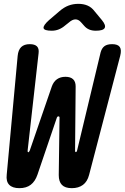

<svg xmlns="http://www.w3.org/2000/svg" viewBox="-20 -970 650 1000"><path d="M15 -60 72 -679Q75 -710 90.5 -725Q106 -740 135 -740Q161 -740 172.5 -728.5Q184 -717 181 -693L124 -187Q123 -179 126 -178Q126 -177 127 -177Q131 -177 135 -186L250 -520Q259 -545 277 -557.5Q295 -570 321 -570Q347 -570 360.5 -557.5Q374 -545 374 -520L371 -187Q371 -180 373 -178H375Q380 -178 382 -188L504 -697Q510 -719 524 -729.5Q538 -740 564 -740Q594 -740 604 -725Q614 -710 606 -679L444 -59Q435 -24 412 -7Q389 10 354 10Q319 10 302.5 -7Q286 -24 286 -58L290 -354Q291 -361 288 -363Q286 -364 284 -364Q278 -364 275 -354L175 -60Q163 -25 140 -7.5Q117 10 81 10Q45 10 28 -7.5Q11 -25 15 -60ZM250 -810Q210 -810 207 -823.5Q204 -837 235 -865L290 -912Q313 -932 337 -941Q361 -950 388 -950Q415 -950 436 -941Q457 -932 472 -912L511 -865Q533 -838 525 -824Q517 -810 479 -810Q459 -810 444 -816.5Q429 -823 418 -836L402 -854Q389 -869 373 -869Q357 -869 339 -853L320 -838Q304 -824 286.5 -817Q269 -810 250 -810Z"/></svg>

Font: Maple Mono SemiBold
Style: Italic
Weight: 600
Italic angle: -10°
Monospace: yes
Designer: subframe7536
Version: Version 7.000